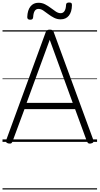

<svg xmlns="http://www.w3.org/2000/svg" viewBox="-20 -1130 793 1529"><path d="M50 13Q34 10 30 3Q26 -4 30 -16L343 -871Q347 -884 354.5 -889Q362 -894 377 -894Q391 -894 398 -889Q405 -884 409 -871L723 -16Q727 -4 722.5 3Q718 10 703 13Q689 15 682.5 10.5Q676 6 670 -10L578 -261H175L82 -10Q77 6 70.5 10.5Q64 15 50 13ZM192 -311H559L376 -813ZM220 -973Q197 -973 197 -994Q199 -1049 222.5 -1078.5Q246 -1108 286 -1108Q315 -1108 339 -1095.5Q363 -1083 384 -1067Q405 -1051 424.5 -1038Q444 -1025 463 -1025Q483 -1025 494 -1042.5Q505 -1060 506 -1092Q507 -1110 530 -1110Q544 -1110 548.5 -1105.5Q553 -1101 553 -1089Q552 -1035 528.5 -1005.5Q505 -976 463 -976Q435 -976 410.5 -988.5Q386 -1001 365 -1017Q344 -1033 325 -1046Q306 -1059 286 -1059Q267 -1059 256.5 -1043Q246 -1027 244 -993Q243 -982 237.5 -977.5Q232 -973 220 -973ZM0 369H753V379H0ZM0 -20H753V0H0ZM0 -505H753V-500H0ZM0 -889H753V-879H0Z"/></svg>

Font: Playwrite HR Lijeva Guides
Style: Regular
Weight: 400
Designer: Veronika Burian, José Scaglione
Foundry: TypeTogether
Version: Version 1.003